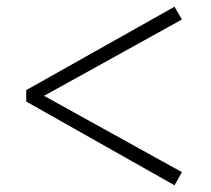

<svg xmlns="http://www.w3.org/2000/svg" viewBox="-20 -647 627 571"><path d="M58 -345 499 -96 521 -135 111 -362 521 -589 499 -627 58 -379Z"/></svg>

Font: Noto Serif KR Medium
Style: Regular
Weight: 500
Designer: Ryoko NISHIZUKA 西塚涼子 (kana & ideographs); Frank Grießhammer (Latin, Greek & Cyrillic); Wenlong ZHANG 张文龙 (bopomofo); San
Foundry: Adobe
Version: Version 2.001;hotconv 1.1.0;makeotfexe 2.6.0